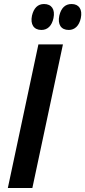

<svg xmlns="http://www.w3.org/2000/svg" viewBox="-20 -935 424 955"><path d="M186 -786C217 -786 238 -807 246 -845C255 -888 237 -915 199 -915C168 -915 148 -895 139 -857C130 -814 148 -786 186 -786ZM322 -786C352 -786 374 -807 382 -845C391 -888 373 -915 336 -915C304 -915 284 -895 275 -857C266 -814 283 -786 322 -786ZM19 0H141L293 -714H171Z"/></svg>

Font: Noto Sans SemiCondensed SemiBold
Style: Italic
Weight: 600
Width: 4
Italic angle: -12°
Designer: Monotype Design Team
Foundry: Monotype Imaging Inc.
Version: Version 2.013